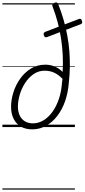

<svg xmlns="http://www.w3.org/2000/svg" viewBox="-20 -1057 704 1597"><path d="M248 19Q192 19 152.5 -4.5Q113 -28 92.5 -70.5Q72 -113 72 -168Q72 -225 90.5 -286Q109 -347 146 -400Q183 -453 236 -486Q289 -519 357 -519Q399 -519 434.5 -504Q470 -489 501 -459Q505 -526 502 -593.5Q499 -661 489 -729.5Q479 -798 461 -867Q443 -936 416 -1006Q413 -1015 417 -1021.5Q421 -1028 432 -1033Q455 -1044 463 -1025Q490 -958 509 -892Q528 -826 540 -760Q552 -694 557 -629.5Q562 -565 561 -501.5Q560 -438 553 -375Q547 -289 522 -217Q497 -145 456 -92Q415 -39 362 -10Q309 19 248 19ZM254 -31Q300 -31 341.5 -56Q383 -81 416 -126.5Q449 -172 470 -234.5Q491 -297 496 -372Q497 -380 498 -387Q499 -394 500 -401Q467 -436 430.5 -452.5Q394 -469 352 -469Q300 -469 258.5 -440Q217 -411 188 -365.5Q159 -320 144 -268.5Q129 -217 129 -170Q129 -128 144 -96.5Q159 -65 187 -48Q215 -31 254 -31ZM370 -748Q362 -745 354.5 -749Q347 -753 344 -766Q342 -776 344.5 -782Q347 -788 356 -792L636 -899Q656 -907 662 -882Q665 -872 663 -866Q661 -860 652 -856ZM0 510H603V520H0ZM0 -20H603V0H0ZM0 -505H603V-500H0ZM0 -1030H603V-1020H0Z"/></svg>

Font: Playwrite CO Guides
Style: Regular
Weight: 400
Designer: Veronika Burian, José Scaglione
Foundry: TypeTogether
Version: Version 1.003